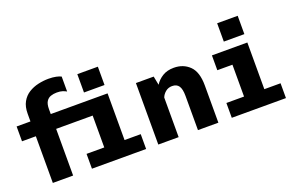

<svg xmlns="http://www.w3.org/2000/svg" viewBox="-94 -1113 2238 1467"><g transform="rotate(-20 1025.0 -380.0)"><path d="M125.5 0V-379.5H13V-500H125.5V-562Q125.5 -620 147 -658.2Q168.5 -696.5 204 -718.5Q239.5 -740.5 281.8 -750Q324 -759.5 366 -759.5Q400.5 -759.5 427.2 -753.8Q454 -748 467 -740.5V-619Q454.5 -626.5 436.2 -632.8Q418 -639 389.5 -639Q362.5 -639 340 -631.2Q317.5 -623.5 304 -602.2Q290.5 -581 290.5 -540V-500H752.5V-120.5H884V0H443.5V-120.5H587.5V-379.5H290.5V0ZM585.5 -717H752.5V-568H585.5Z M983 0V-500H1127.5L1141.5 -428.5Q1163.5 -464 1201.5 -487.5Q1239.5 -511 1294 -511Q1371 -511 1421.2 -461.8Q1471.5 -412.5 1471.5 -303V0H1305.5V-277.5Q1305.5 -334.5 1288.2 -359.2Q1271 -384 1234 -384Q1203 -384 1180.5 -365.5Q1158 -347 1148.5 -322V0Z M1722.5 -717H1889.5V-568H1722.5ZM1580.5 0V-120.5H1724V-379.5H1601V-500H1889V-120.5H2021V0Z"/></g></svg>

Font: Trispace
Style: Bold
Weight: 700
Designer: Tyler Finck
Foundry: Etcetera Type Company
Version: Version 1.210; ttfautohint (v1.8.3)